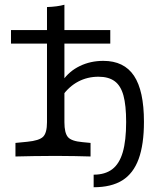

<svg xmlns="http://www.w3.org/2000/svg" viewBox="-20 -652 700 800"><path d="M212.1 -2.4Q158.9 -2.4 120.2 -1.6Q81.5 -0.8 44.4 0V-56.5L93.5 -61.3Q143.5 -66.1 159.7 -82.3Q175.8 -98.4 175.8 -142.7V-206.5H248.4V-142.7Q248.4 -98.4 262.9 -81Q277.4 -63.7 324.2 -59.7L357.3 -56.5V0Q325.8 -0.8 291.9 -1.6Q258.1 -2.4 212.1 -2.4ZM175.8 -206.5V-622.6Q197.6 -623.4 215.7 -625.8Q233.9 -628.2 248.4 -632.3V-206.5ZM370.2 128.2V75.8Q417.7 75.8 447.6 53.2Q477.4 30.6 491.5 -17.7Q505.6 -66.1 505.6 -143.5Q505.6 -212.9 494.4 -254Q483.1 -295.2 457.7 -313.7Q432.3 -332.3 390.3 -332.3Q344.4 -332.3 306 -312.1Q267.7 -291.9 239.5 -252.4L241.1 -316.1Q268.5 -355.6 312.9 -377Q357.3 -398.4 410.5 -398.4Q496.8 -398.4 538.3 -336.3Q579.8 -274.2 579.8 -144.4Q579.8 -50 557.7 10.5Q535.5 71 489.5 99.6Q443.5 128.2 370.2 128.2ZM25.8 -470.2V-526.6H439.5V-470.2Z"/></svg>

Font: Playfair 5pt SemiExpanded Light
Style: Regular
Weight: 300
Width: 6
Designer: Claus Eggers Sørensen
Foundry: Claus Eggers Sørensen
Version: Version 2.203